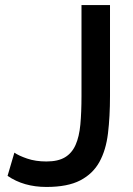

<svg xmlns="http://www.w3.org/2000/svg" viewBox="-20 -730 528 761"><path d="M37 -125Q54 -113 87.5 -101.5Q121 -90 164 -90Q210 -90 237.5 -106.5Q265 -123 279.5 -155.5Q294 -188 298.5 -236.5Q303 -285 303 -349V-710H416V-349Q416 -268 408 -201.5Q400 -135 374 -88Q348 -41 298 -15Q248 11 164 11Q74 11 10 -33Z"/></svg>

Font: Oxford Sans SemiBold
Style: Regular
Weight: 600
Designer: Matt McInerney, Pablo Impallari, Rodrigo Fuenzalida
Foundry: Matt McInerney, Pablo Impallari, Rodrigo Fuenzalida
Version: Version 3.000g; ttfautohint (v1.5) -l 8 -r 28 -G 28 -x 14 -D